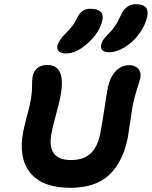

<svg xmlns="http://www.w3.org/2000/svg" viewBox="-20 -938 727 919"><path d="M502.9 -688Q479.5 -688 470.2 -697.3Q460.9 -706.5 463.9 -722.2Q466.8 -736.8 475.6 -749.3Q484.4 -761.7 502.9 -779.8Q516.1 -793 526.6 -807.9Q537.1 -822.8 542.7 -833.7Q548.3 -844.7 560.1 -868.2Q583.5 -918 629.9 -918Q696.3 -918 685.1 -860.8Q676.3 -816.9 646.2 -776.4Q616.2 -735.8 577.1 -711.9Q538.1 -688 502.9 -688ZM295.9 -682.1Q272.9 -682.1 262 -692.4Q251 -702.6 254.9 -720.2Q261.7 -745.6 293 -776.9Q314 -797.9 325.2 -812.3Q336.4 -826.7 347.2 -848.1Q359.4 -874.5 375 -885.3Q390.6 -896 412.1 -896Q445.3 -896 460.7 -882.3Q476.1 -868.7 470.2 -840.8Q457.5 -783.7 402.1 -732.9Q346.7 -682.1 295.9 -682.1ZM316.9 -39.1Q182.1 -39.1 124.3 -111.6Q66.4 -184.1 91.8 -311Q97.2 -337.9 109.1 -383.1Q121.1 -428.2 124 -442.9Q133.3 -487.3 133.3 -522.5Q133.3 -557.6 136.2 -573.2Q141.6 -599.1 159.7 -613Q177.7 -627 207 -627Q299.8 -627 268.1 -470.2Q263.7 -446.3 247.6 -387.7Q231.4 -329.1 227.1 -303.2Q200.7 -171.9 319.8 -171.9Q379.4 -171.9 413.3 -203.1Q447.3 -234.4 460 -299.8Q469.2 -346.2 479 -413.3Q488.8 -480.5 496.1 -519Q506.3 -567.9 533.4 -596.9Q560.5 -626 598.1 -626Q626.5 -626 641.6 -609.1Q656.7 -592.3 651.9 -564.9Q648.9 -551.8 636.2 -512.7Q623.5 -473.6 617.2 -441.9Q611.8 -416 604 -360.4Q596.2 -304.7 591.8 -279.8Q568.4 -162.6 502.4 -100.8Q436.5 -39.1 316.9 -39.1Z"/></svg>

Font: Shantell Sans Irregular
Style: Italic
Weight: 600
Italic angle: -11.31°
Designer: Stephen Nixon, Anya Danilova, Shantell Martin
Foundry: Arrow Type
Version: Version 1.006;[9816181b4]